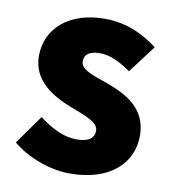

<svg xmlns="http://www.w3.org/2000/svg" viewBox="-71 -646 652 723"><g transform="rotate(10 255.0 -284.5)"><path d="M242 14C397 14 479 -67 479 -172C479 -275 400 -316 329 -343C270 -364 218 -377 218 -411C218 -438 238 -452 278 -452C316 -452 356 -432 396 -404L476 -510C426 -547 362 -583 272 -583C140 -583 52 -510 52 -402C52 -308 132 -262 200 -235C258 -212 313 -196 313 -162C313 -134 293 -117 246 -117C201 -117 154 -137 102 -177L23 -66C80 -18 168 14 242 14Z"/></g></svg>

Font: Noto Sans T Chinese Black
Style: Bold
Weight: 900
Designer: Ryoko NISHIZUKA (kana & ideographs); Paul D. Hunt (Latin, Greek & Cyrillic); Wenlong ZHANG (bopomofo); Sandoll Communica
Foundry: Adobe Systems Incorporated
Version: Version 1.000;PS 1;hotconv 1.0.78;makeotf.lib2.5.61930